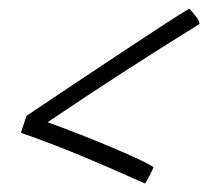

<svg xmlns="http://www.w3.org/2000/svg" viewBox="-20 -570 492 454"><path d="M427.5 -549.5Q434 -543.5 442.5 -532.2Q451 -521 452 -513.5Q357 -454.5 270.2 -398.5Q183.5 -342.5 92.5 -281Q127 -268.5 166.8 -253Q206.5 -237.5 243.2 -222Q280 -206.5 306.8 -194Q333.5 -181.5 343 -174.5Q340.5 -168 333.8 -155Q327 -142 323 -136Q256.5 -166 180.5 -198Q104.5 -230 29.5 -256L42.5 -296Q94 -330.5 153 -370Q212 -409.5 267.8 -446.2Q323.5 -483 366 -510.8Q408.5 -538.5 427.5 -549.5Z"/></svg>

Font: Grandstander ExtraLight
Style: Italic
Weight: 200
Italic angle: -15°
Designer: Tyler Finck
Foundry: Etcetera Type Co
Version: Version 1.200; ttfautohint (v1.8.3)